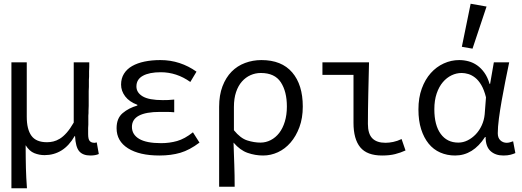

<svg xmlns="http://www.w3.org/2000/svg" viewBox="-20 -819 2790 1026"><path d="M124 187Q122 157 120.5 131.5Q119 106 118.5 80Q118 54 117.5 24.5Q117 -5 117 -43Q137 -11 163.5 -0.5Q190 10 218 10Q268 10 308.5 -15Q349 -40 379 -92H381Q384 -33 403.5 -10.5Q423 12 463 12Q490 12 508 4L497 -58Q491 -57 487 -56Q485 -56 484 -56Q468 -56 459.5 -65.5Q451 -75 451 -102V-135Q452 -144 452 -153Q452 -162 452 -170V-201Q453 -208 453 -214.5Q453 -221 453 -228Q454 -241 454 -253Q454 -265 454 -277V-333Q455 -344 455 -354.5Q455 -365 455 -374Q455 -384 455 -392.5Q455 -401 456 -409V-438Q457 -451 457 -463Q457 -475 457 -486H374V-164Q355 -131 336.5 -110Q318 -89 300 -78Q282 -67 265 -63Q248 -59 231 -59Q173 -59 148 -93.5Q123 -128 123 -195V-486H41V187Z M714 -255Q668 -242 635.5 -214.5Q603 -187 603 -134Q603 -65 664 -26.5Q725 12 832 12Q894 12 943.5 -2.5Q993 -17 1046 -57L1011 -112Q967 -77 926.5 -65.5Q886 -54 841 -54Q762 -54 723.5 -77Q685 -100 685 -141Q685 -221 835 -221Q853 -221 871.5 -221Q890 -221 911 -219V-287Q893 -285 878.5 -284.5Q864 -284 850 -284Q776 -284 742.5 -304Q709 -324 709 -357Q709 -395 743.5 -414Q778 -433 839 -433Q924 -433 997 -381L1030 -436Q988 -466 939.5 -482Q891 -498 837 -498Q791 -498 752.5 -490Q714 -482 686 -466Q658 -450 642.5 -425Q627 -400 627 -367Q627 -333 649 -304Q671 -275 714 -259Z M1234 179Q1234 147 1233.5 118Q1233 89 1232 61Q1231 33 1230 4.5Q1229 -24 1228 -57Q1263 -16 1303.5 -2Q1344 12 1386 12Q1427 12 1465 -5.5Q1503 -23 1532.5 -57Q1562 -91 1580 -139.5Q1598 -188 1598 -250Q1598 -366 1541.5 -432Q1485 -498 1377 -498Q1331 -498 1289.5 -482.5Q1248 -467 1217.5 -436Q1187 -405 1169 -358Q1151 -311 1151 -248V179ZM1230 -247Q1230 -293 1241.5 -327Q1253 -361 1273 -383.5Q1293 -406 1319 -417.5Q1345 -429 1374 -429Q1448 -429 1480.5 -379.5Q1513 -330 1513 -250Q1513 -205 1502 -169Q1491 -133 1472 -108.5Q1453 -84 1427 -70.5Q1401 -57 1372 -57Q1338 -57 1301.5 -68.5Q1265 -80 1230 -123Z M1869 -163Q1869 -76 1905 -32Q1941 12 2022 12Q2062 12 2091.5 4.5Q2121 -3 2147 -15L2126 -76Q2103 -65 2081 -60.5Q2059 -56 2040 -56Q1993 -56 1969.5 -80Q1946 -104 1946 -157Q1946 -229 1948 -316.5Q1950 -404 1952 -486H1703V-419H1869Z M2575 -87Q2575 -36 2601 -12Q2627 12 2670 12Q2692 12 2707.5 8Q2723 4 2734 -1L2722 -64Q2714 -61 2705 -58.5Q2696 -56 2688 -56Q2668 -56 2654 -69Q2640 -82 2640 -107Q2640 -140 2646 -185.5Q2652 -231 2661 -282Q2670 -333 2680.5 -385.5Q2691 -438 2701 -486H2619L2599 -371H2596Q2586 -406 2568.5 -430.5Q2551 -455 2529.5 -470Q2508 -485 2483.5 -491.5Q2459 -498 2434 -498Q2391 -498 2351.5 -480Q2312 -462 2282 -428.5Q2252 -395 2234 -346Q2216 -297 2216 -234Q2216 -174 2230.5 -128.5Q2245 -83 2270.5 -51.5Q2296 -20 2332.5 -4Q2369 12 2412 12Q2508 12 2572 -87ZM2570 -208Q2567 -177 2554.5 -149.5Q2542 -122 2522.5 -101.5Q2503 -81 2479 -69Q2455 -57 2429 -57Q2369 -57 2335 -103.5Q2301 -150 2301 -235Q2301 -283 2313.5 -319.5Q2326 -356 2346.5 -380Q2367 -404 2393 -416.5Q2419 -429 2447 -429Q2464 -429 2482.5 -423.5Q2501 -418 2519 -404Q2537 -390 2552 -364.5Q2567 -339 2577 -299ZM2448 -569 2505 -559 2580 -784 2495 -799Z"/></svg>

Font: Codetta
Style: Regular
Weight: 400
Italic angle: -11°
Designer: Ulrich Proeller
Foundry: PROSA GmbH
Version: Version 2.00;September 29, 2018;FontCreator 11.5.0.2427 64-b